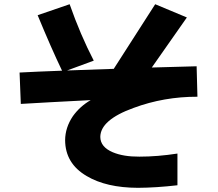

<svg xmlns="http://www.w3.org/2000/svg" viewBox="-20 -837 1040 914"><path d="M919.9 -376.5Q760.7 -377 615.7 -323.2Q458 -266.1 457.5 -185.1Q458 -137.2 516.6 -112.3Q567.4 -90.8 643.6 -91.3Q729.5 -91.3 824.7 -106V44.9Q723.6 56.6 636.7 57.1Q485.8 56.6 392.6 1Q290.5 -58.6 290 -169.9Q290.5 -230 327.1 -284.2Q360.4 -330.6 411.6 -360.4Q199.2 -349.6 79.1 -342.3L73.2 -491.7Q154.3 -496.1 275.4 -500.5Q223.6 -608.4 159.2 -764.6L311.5 -816.9Q362.3 -671.9 426.3 -548.3L299.3 -501.5L521.5 -509.3Q614.7 -654.3 718.8 -816.9L869.6 -753.9Q771.5 -614.7 702.6 -515.6L916 -521.5Z"/></svg>

Font: Droid Sans
Style: Regular
Weight: 400
Foundry: Ascender Corporation
Version: Version 1.00 build 114